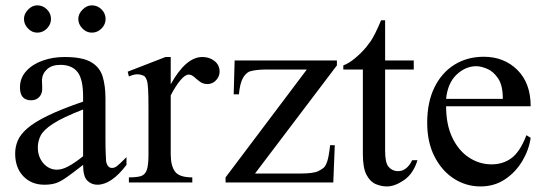

<svg xmlns="http://www.w3.org/2000/svg" viewBox="-20 -669 1994 704"><path d="M443.8 -92.8V-64.5Q388.7 8.3 336.9 8.3Q315.4 8.3 300 -6.8Q284.7 -22 284.7 -64.5Q245.6 -33.7 223.1 -18.1Q200.7 -2.4 183.6 2.9Q166.5 8.3 142.6 8.3Q95.2 8.3 65.4 -22.9Q35.6 -54.2 35.6 -106Q35.6 -130.9 45.2 -153.6Q54.7 -176.3 80.6 -198.7Q106.4 -221.2 155.8 -245.1Q205.1 -269 284.7 -296.4V-314.9Q284.7 -378.9 264.2 -405Q243.7 -431.2 201.2 -431.2Q170.4 -431.2 152.8 -415.3Q135.3 -399.4 133.8 -376.5L134.8 -347.2Q135.7 -326.2 124.3 -313.7Q112.8 -301.3 94.2 -301.3Q53.2 -301.3 53.2 -348.1Q53.2 -383.3 76.2 -408.4Q99.1 -433.6 136.5 -446.8Q173.8 -460 216.8 -460Q281.7 -460 313.7 -441.4Q345.7 -422.9 356.2 -388.9Q366.7 -355 366.7 -307.6V-155.3Q366.7 -124 367.7 -104Q368.7 -84 369.1 -77.1Q374 -53.2 390.6 -53.2Q399.9 -53.2 408.4 -59.6Q417 -65.9 443.8 -92.8ZM284.7 -96.2V-267.6Q209.5 -238.3 174.1 -215.1Q138.7 -191.9 128.7 -171.1Q118.7 -150.4 118.7 -128.9Q118.7 -94.2 138.4 -71Q158.2 -47.9 186.5 -46.9Q205.6 -45.9 229.7 -58.6Q253.9 -71.3 284.7 -96.2ZM367.2 -599.6Q367.2 -579.6 352.3 -564.5Q337.4 -549.3 316.9 -549.3Q296.9 -549.3 282 -564.7Q267.1 -580.1 267.1 -599.6Q267.1 -618.2 282.7 -633.8Q298.3 -649.4 316.9 -649.4Q337.4 -649.4 352.3 -634.5Q367.2 -619.6 367.2 -599.6ZM167 -599.6Q167 -579.6 152.1 -564.5Q137.2 -549.3 116.7 -549.3Q97.2 -549.3 82.5 -564.7Q67.9 -580.1 67.9 -599.6Q67.9 -618.2 83 -633.8Q98.1 -649.4 116.7 -649.4Q137.2 -649.4 152.1 -634.5Q167 -619.6 167 -599.6Z M785.2 -406.2Q785.2 -388.7 772.2 -374.8Q759.3 -360.8 740.7 -360.8Q724.6 -360.8 712.9 -369.6Q701.2 -378.4 691.7 -387Q682.1 -395.5 671.4 -395.5Q659.2 -395.5 641.8 -375.2Q624.5 -355 606 -319.3V-104Q606 -61.5 621.6 -40Q637.2 -18.6 685.1 -18.6V0H452.6V-18.6Q481 -18.6 496.3 -23.2Q511.7 -27.8 518.1 -45.4Q524.4 -63 524.4 -101.1V-274.4Q524.4 -321.8 522.9 -344Q521.5 -366.2 518.3 -375Q515.1 -383.8 509.8 -389.6Q499 -395.5 486.1 -396.5Q473.1 -397.5 452.6 -388.7L448.2 -406.2L586.9 -460H606V-359.9Q661.6 -460 721.7 -460Q748.5 -460 766.8 -445.1Q785.2 -430.2 785.2 -406.2Z M1215.3 -429.2 915 -32.7H1079.1Q1129.4 -32.7 1147 -41.5Q1157.7 -46.9 1165.8 -53Q1173.8 -59.1 1179.9 -77.4Q1186 -95.7 1190.4 -136.7H1207.5L1202.1 0H807.1V-18.6L1105 -414.1H957Q934.1 -414.1 918.7 -411.9Q903.3 -409.7 894.5 -406.7Q880.4 -400.4 870.1 -381.8Q859.9 -363.3 856 -323.2H836.9L840.3 -447.3H1215.3Z M1491.2 -81.5H1510.7Q1495.6 -32.2 1461.7 -8.8Q1427.7 14.6 1398.9 14.6Q1377.9 14.6 1357.4 5.9Q1336.9 -2.9 1323.7 -28.3Q1310.5 -53.7 1310.5 -104V-414.1H1238.8V-429.2Q1258.8 -436.5 1281 -454.8Q1303.2 -473.1 1322.3 -495.6Q1331.1 -506.3 1338.4 -516.8Q1345.7 -527.3 1354.7 -544.9Q1363.8 -562.5 1377.4 -594.7H1392.1V-447.3H1497.1V-414.1H1392.1V-115.7Q1392.1 -71.8 1405 -57.1Q1418 -42.5 1436.5 -41.5Q1454.6 -40.5 1468.5 -51.5Q1482.4 -62.5 1491.2 -81.5Z M1910.2 -173.3 1925.8 -163.6Q1919.4 -119.6 1895.3 -78.9Q1871.1 -38.1 1832 -11.7Q1793 14.6 1741.7 14.6Q1689 14.6 1644.5 -13.9Q1600.1 -42.5 1573.2 -95Q1546.4 -147.5 1546.4 -218.8Q1546.4 -294.4 1573 -348.6Q1599.6 -402.8 1646.5 -431.9Q1693.4 -460.9 1753.9 -460.9Q1828.1 -460.9 1877 -412.6Q1925.8 -364.3 1925.8 -279.3H1615.7Q1615.7 -212.4 1638.2 -165Q1660.6 -117.7 1698 -92.5Q1735.4 -67.4 1778.8 -66.4Q1822.3 -65.4 1854.5 -88.6Q1886.7 -111.8 1910.2 -173.3ZM1615.7 -306.6H1823.7Q1823.7 -356 1806.2 -381.8Q1788.6 -407.7 1765.6 -417Q1742.7 -426.3 1726.6 -426.3Q1687 -426.3 1654.3 -395.5Q1621.6 -364.7 1615.7 -306.6Z"/></svg>

Font: BabelStone Roman
Style: Regular
Weight: 400
Designer: Walt Agee, Victor Gaultney, Peter Martin, Debbi Hosken, Becca Hirsbrunner (SIL); Andrew West (BabelStone)
Foundry: BabelStone
Version: Version 16.000